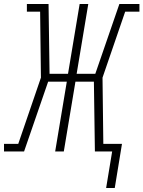

<svg xmlns="http://www.w3.org/2000/svg" viewBox="-53 -755 715 957"><path d="M519 182H476L506 0H420L415 -348H323L265 0H222L280 -348H187L67 0H-33V-38H38L151 -368L147 -697H81V-735H189L194 -387H286L344 -735H387L329 -387H422L542 -735H642V-697H571L458 -368L462 -38H555Z"/></svg>

Font: Iosevka Slab XLtEx
Style: Italic
Weight: 200
Width: 7
Italic angle: -9°
Monospace: yes
Designer: Belleve Invis
Foundry: Belleve Invis
Version: Version 11.1.0; ttfautohint (v1.8.3)